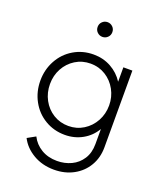

<svg xmlns="http://www.w3.org/2000/svg" viewBox="-174 -872 1010 1202"><g transform="rotate(20 331.5 -271.5)"><path d="M103 92 157 62Q180 108 225 135Q270 162 330 162Q381 162 424.5 141.5Q468 121 494.5 80Q521 39 521 -20V-120Q490 -67 437 -37.5Q384 -8 320 -8Q247 -8 187.5 -43.5Q128 -79 94.5 -140.5Q61 -202 61 -276Q61 -349 94.5 -410.5Q128 -472 187.5 -507.5Q247 -543 320 -543Q384 -543 436.5 -514Q489 -485 521 -435V-531H581V-20Q581 49 549 103.5Q517 158 460 189Q403 220 331 220Q253 220 192.5 184.5Q132 149 103 92ZM322 -68Q377 -68 422 -96Q467 -124 493 -171.5Q519 -219 519 -276Q519 -332 493 -379.5Q467 -427 422 -455Q377 -483 322 -483Q266 -483 221 -455Q176 -427 150.5 -380Q125 -333 125 -276Q125 -219 150.5 -171.5Q176 -124 221 -96Q266 -68 322 -68ZM283 -714Q283 -735 297.5 -749Q312 -763 332 -763Q352 -763 366.5 -749Q381 -735 381 -714Q381 -693 366.5 -679Q352 -665 332 -665Q312 -665 297.5 -679Q283 -693 283 -714Z"/></g></svg>

Font: Evergrow Sans
Style: Light
Weight: 300
Foundry: 10Web
Version: Version 1.000